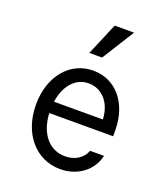

<svg xmlns="http://www.w3.org/2000/svg" viewBox="-149 -920 898 1034"><g transform="rotate(20 300.0 -403.5)"><path d="M159 -254H525V-286C525 -442 435 -550 305 -550C171 -550 76 -435 76 -273C76 -108 176 10 316 10C415 10 495 -49 515 -138H435C419 -93 374 -64 318 -64C226 -64 165 -139 159 -254ZM305 -477C381 -477 438 -415 442 -320H162C176 -416 230 -477 305 -477ZM440 -817H329L251 -632H324Z"/></g></svg>

Font: CommitMonoNiceRocks
Style: Regular
Weight: 400
Monospace: yes
Designer: Eigil Nikolajsen
Foundry: Eigil Nikolajsen
Version: Version 1.143